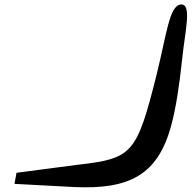

<svg xmlns="http://www.w3.org/2000/svg" viewBox="-20 -804 847 849"><path d="M53 -40 44 9 306 23C554 35 677 -32 736 -245C758 -325 773 -425 786 -547C798 -666 831 -791 778 -784C729 -778 716 -650 673 -476C584 -120 565 -103 320 -75Z"/></svg>

Font: Venom Sans
Style: BdObl
Weight: 700
Version: Version 1.001